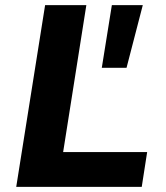

<svg xmlns="http://www.w3.org/2000/svg" viewBox="-20 -725 643 745"><path d="M43 0 155 -705H315L225 -135H551L530 0ZM375 -462 414 -705H534L471 -462Z"/></svg>

Font: Nunito Sans 9pt ExtraBold
Style: Italic
Weight: 800
Italic angle: -9°
Version: Version 3.101;gftools[0.9.27]